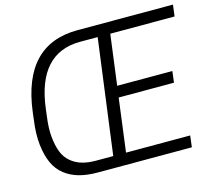

<svg xmlns="http://www.w3.org/2000/svg" viewBox="-109 -915 1171 1049"><g transform="rotate(-15 476.5 -390.0)"><path d="M509.8 -714.8H411.1Q172.9 -714.8 134.8 -410.2L129.9 -370.1Q120.6 -303.7 125.5 -253.2Q130.4 -202.6 144.5 -166.7Q158.7 -130.9 185.3 -108.4Q211.9 -85.9 246.1 -75.4Q280.3 -64.9 325.2 -64.9H423.8ZM56.2 -370.1 61 -410.2Q107.4 -779.8 413.1 -779.8H953.1L944.8 -714.8H581.1L543.9 -430.2H856L848.1 -366.2H535.2L496.1 -64.9H858.9L851.1 0H317.9Q259.8 0 214.6 -12.5Q169.4 -24.9 134 -52.5Q98.6 -80.1 78.9 -123.3Q59.1 -166.5 52 -228Q44.9 -289.6 56.2 -370.1Z"/></g></svg>

Font: Cooper Hewitt
Style: Book Italic
Weight: 706
Designer: Village Type and Design LLC
Foundry: Cooper Hewitt Smithsonian Design Museum
Version: 1.000